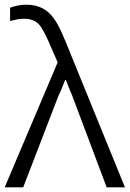

<svg xmlns="http://www.w3.org/2000/svg" viewBox="-21 -799 554 819"><path d="M-1 0H78L222 -374C228 -389 232 -400 237 -408C241 -417 247 -433 257 -458H260C270 -432 276 -416 279 -410C282 -404 287 -392 293 -375L434 0H512L259 -621C224 -704 193 -779 91 -779C66 -779 44 -774 22 -766V-709C26 -710 34 -713 47 -715C58 -718 70 -719 82 -719C109 -719 131 -711 146 -694C160 -679 179 -641 204 -581L225 -533Z"/></svg>

Font: Cheyenne Sans Light
Style: Regular
Weight: 300
Designer: The Public Sans project authors (U.S. Web Design System), Libre Franklin designed by Pablo Impallari and Rodrigo Fuenzal
Foundry: The Cheyenne Sans Project Authors
Version: Version 2.007